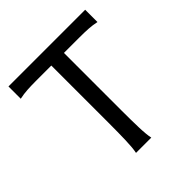

<svg xmlns="http://www.w3.org/2000/svg" viewBox="-190 -855 998 998"><g transform="rotate(-45 309.0 -356.5)"><path d="M585.9 -712.9V-622.6Q556.6 -628.9 528.1 -630.6Q499.5 -632.3 466.3 -632.3H349.1V-212.4Q349.1 -140.1 350.8 -84.7Q352.5 -29.3 358.9 0H246.6Q252.9 -29.3 254.6 -84.7Q256.3 -140.1 256.3 -212.4V-632.3H141.6Q108.9 -632.3 80.1 -630.6Q51.3 -628.9 22 -622.6V-712.9Z"/></g></svg>

Font: Andika DR AuSIL
Style: Regular
Weight: 400
Designer: Annie Olsen & Victor Gaultney
Foundry: SIL International
Version: Version 0.003